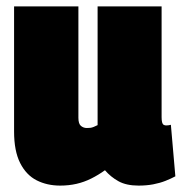

<svg xmlns="http://www.w3.org/2000/svg" viewBox="-20 -570 570 600"><path d="M168 10Q127 10 94.5 -6.5Q62 -23 43 -60.5Q24 -98 24 -159V-550H225V-202Q225 -183 233 -176.5Q241 -170 251 -170Q257 -170 262 -170.5Q267 -171 273 -173.5Q279 -176 285 -179V-550H485V-204Q485 -194 486.5 -188Q488 -182 491.5 -180Q495 -178 499 -178Q507 -178 514 -180L528 -19Q515 -12 497.5 -5Q480 2 459 6Q438 10 413 10Q375 10 350.5 -3.5Q326 -17 308 -38Q287 -23 265 -12Q243 -1 219 4.5Q195 10 168 10Z"/></svg>

Font: Georama SemiCondensed Black
Style: Regular
Weight: 900
Width: 4
Designer: Jean-Baptiste Levee
Foundry: Production Type
Version: Version 1.001